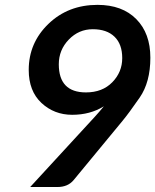

<svg xmlns="http://www.w3.org/2000/svg" viewBox="-20 -750 623 770"><path d="M215.8 -492.2Q215.8 -379.4 324.7 -379.4Q390.6 -379.4 430.4 -420.2Q470.2 -460.9 470.2 -517.1Q470.2 -572.8 439.2 -602.8Q408.2 -632.8 352.1 -632.8Q295.9 -632.8 255.9 -591.3Q215.8 -549.8 215.8 -492.2ZM396.5 -323.7Q341.8 -289.6 269.5 -289.6Q197.3 -289.6 146.2 -337.2Q95.2 -384.8 95.2 -469.7Q95.2 -578.1 174.3 -654.3Q253.4 -730.5 371.1 -730.5Q470.2 -730.5 526.6 -673.3Q583 -616.2 583 -518.6Q583 -420.4 540 -358.4Q497.1 -296.4 471.2 -265.1L274.9 -27.3Q252 0 210.4 0H101.1L359.4 -280.8Q369.1 -292 378.7 -302.5Q388.2 -313 396.5 -323.7Z"/></svg>

Font: Lato-BoldItalic
Style: Bold Italic
Weight: 700
Italic angle: -7°
Designer: Lukasz Dziedzic
Foundry: tyPoland Lukasz Dziedzic
Version: Version 1.104; Western+Polish opensource